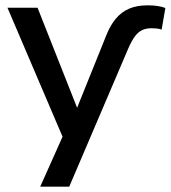

<svg xmlns="http://www.w3.org/2000/svg" viewBox="-20 -521 641 721"><path d="M379 -388Q394 -426 415 -451Q436 -476 465 -488.5Q494 -501 535 -501Q555 -501 571.5 -498.5Q588 -496 601 -491L587 -410Q578 -413 568 -414Q558 -415 549 -415Q529 -415 514 -408Q499 -401 487 -385Q475 -369 463 -342L240 180H131L228 -37V23L8 -492H121L278 -95H261Z"/></svg>

Font: NunitoSans_10ptSemiBold
Style: Regular
Weight: 600
Designer: Vernon Adams
Foundry: Vernon Adams
Version: Version 3.101;gftools[0.9.27]